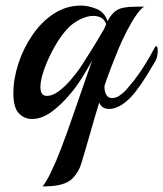

<svg xmlns="http://www.w3.org/2000/svg" viewBox="-20 -424 586 689"><path d="M133 245Q149 223 160.5 199Q172 175 182 152Q200 109 222 47.5Q244 -14 267 -81.5Q290 -149 311 -207Q293 -175 273 -143Q253 -111 233 -88Q201 -49 165.5 -23Q130 3 95 3Q67 3 47.5 -17.5Q28 -38 28 -89Q28 -141 46 -196Q64 -251 96.5 -298.5Q129 -346 173.5 -375Q218 -404 271 -404Q296 -404 325.5 -392.5Q355 -381 366 -348Q380 -376 400 -388Q420 -400 467 -400H497Q484 -392 467 -367Q450 -342 433.5 -309.5Q417 -277 405 -248Q391 -214 378.5 -181.5Q366 -149 355 -116Q354 -97 361 -84.5Q368 -72 382 -72Q387 -72 394.5 -74Q402 -76 409 -81Q424 -91 437.5 -107Q451 -123 463 -138Q483 -164 502 -195Q521 -226 534 -251Q537 -258 541 -258Q546 -258 546 -241Q546 -233 544 -222.5Q542 -212 536 -202Q523 -180 504.5 -150Q486 -120 464.5 -92.5Q443 -65 417 -48Q393 -33 372 -33Q345 -33 336 -56Q320 -4 304.5 51Q289 106 271 165Q262 194 240.5 216Q219 238 172 243Q164 244 154 244.5Q144 245 133 245ZM140 -81Q143 -80 149 -80Q168 -80 190 -96Q212 -112 234 -137.5Q256 -163 273 -189Q306 -240 325.5 -272.5Q345 -305 354 -321L361 -337Q356 -353 343.5 -360Q331 -367 315 -367Q293 -367 268.5 -355Q244 -343 227 -326Q201 -300 177.5 -259Q154 -218 139.5 -178Q125 -138 125 -111Q125 -86 140 -81Z"/></svg>

Font: Playball
Style: Regular
Weight: 400
Designer: Robert E. Leuschke
Foundry: Robert E. Leuschke
Version: Version 1.010